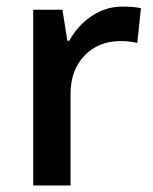

<svg xmlns="http://www.w3.org/2000/svg" viewBox="-20 -570 471 590"><path d="M356 -549.8Q390.6 -549.8 413.1 -544.9L401.9 -438Q377.4 -443.8 351.1 -443.8Q282.2 -443.8 239.5 -398.9Q196.8 -354 196.8 -282.2V0H82V-540H171.9L187 -444.8H192.9Q219.7 -493.2 262.9 -521.5Q306.2 -549.8 356 -549.8Z"/></svg>

Font: f0_41264          
Style: Regular
Weight: 600
Foundry: Ascender Corporation
Version: Version 1.10